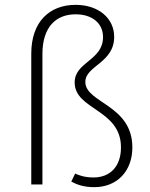

<svg xmlns="http://www.w3.org/2000/svg" viewBox="-20 -761 617 792"><path d="M292 -741C184 -741 109 -671 109 -540V0H155V-538C155 -652 213 -702 292 -702C359 -702 405 -666 405 -608C405 -511 288 -506 288 -421C288 -307 479 -311 479 -153C479 -73 433 -29 366 -29C330 -29 308 -37 290 -45L274 -12C298 1 326 11 369 11C463 11 526 -55 526 -153C526 -329 332 -336 332 -423C332 -490 451 -501 451 -609C451 -686 386 -741 292 -741Z"/></svg>

Font: Fira Sans ExtraLight
Style: Regular
Weight: 200
Designer: bBox Type GmbH & Carrois Corporate GbR & Edenspiekermann AG
Foundry: bBox Type GmbH & Carrois Corporate GbR & Edenspiekermann AG
Version: Version 4.300;PS 004.300;hotconv 1.0.88;makeotf.lib2.5.64775